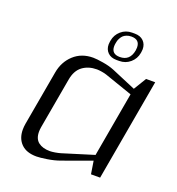

<svg xmlns="http://www.w3.org/2000/svg" viewBox="-143 -908 952 1033"><g transform="rotate(20 333.5 -391.0)"><path d="M478 -73.7 312 -13.7Q279.8 -2 240 4.2Q200.2 10.3 180.7 10.3Q123 10.3 92.8 -20Q62.5 -50.3 62.5 -101.1Q62.5 -116.7 65.4 -134.3L121.1 -448.7Q132.3 -512.7 176.5 -553.2Q220.7 -593.8 287.1 -593.8Q306.6 -593.8 344.2 -587.6Q381.8 -581.5 410.2 -569.8L548.8 -511.2L592.8 -583.5H645L542 0H489.7ZM542.5 -477.1 383.3 -532.2Q372.1 -536.1 355 -538.8Q337.9 -541.5 327.1 -541.5Q278.8 -541.5 245.1 -516.4Q211.4 -491.2 202.1 -436.5L150.9 -147Q148.4 -132.3 148.4 -119.6Q148.4 -79.1 172.9 -60.3Q197.3 -41.5 238.8 -41.5Q249.5 -41.5 267.6 -44.4Q285.6 -47.4 298.8 -51.3L477.1 -106.4ZM452.1 -792Q484.4 -792 502.7 -773.9Q521 -755.9 521 -727.1Q521 -719.2 519.5 -711.4L518.6 -705.6Q512.7 -670.9 486.1 -647.9Q459.5 -625 422.9 -625H408.2Q376 -625 357.9 -643.1Q339.8 -661.1 339.8 -689.5Q339.8 -697.3 341.3 -705.6L342.3 -711.4Q348.1 -746.1 374.5 -769Q400.9 -792 437.5 -792ZM418.9 -646Q476.6 -646 487.8 -708.5Q489.3 -717.3 489.3 -725.6Q489.3 -771 440.9 -771Q425.8 -771 413.8 -766.1Q401.9 -761.2 395 -754.6Q388.2 -748 383.1 -738.5Q377.9 -729 376 -722.4Q374 -715.8 373 -708.5Q371.1 -698.2 371.1 -690.4Q371.1 -646 418.9 -646Z"/></g></svg>

Font: Resagnicto
Style: Italic
Weight: 500
Italic angle: -10°
Version: Version 0.999